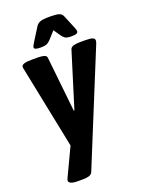

<svg xmlns="http://www.w3.org/2000/svg" viewBox="-170 -796 807 1080"><g transform="rotate(-20 234.0 -256.0)"><path d="M104 206Q75 206 62 200Q49 194 49 184Q49 180 51 175.5Q53 171 55 166L132 3L33 -485Q30 -497 30 -504Q30 -525 91 -525H130Q151 -525 165.5 -520.5Q180 -516 181 -504L216 -175H220L322 -504Q326 -516 342 -520.5Q358 -525 380 -525H414Q443 -525 455.5 -520Q468 -515 468 -504Q468 -496 463 -484L190 184Q184 197 169 201.5Q154 206 133 206ZM164 -572Q142 -572 133.5 -575.5Q125 -579 125 -586Q125 -593 139 -615L186 -690Q195 -705 211.5 -711.5Q228 -718 270 -718Q306 -718 323.5 -713Q341 -708 348 -690L379 -615Q387 -596 387 -589Q387 -580 378 -576Q369 -572 347 -572Q321 -572 310 -579Q299 -586 290 -600L263 -639L228 -600Q216 -586 203.5 -579Q191 -572 164 -572Z"/></g></svg>

Font: Asap Semi Condensed Semi Condensed Regular
Style: Bold Italic
Weight: 700
Width: 4
Italic angle: -6°
Designer: Pablo Cosgaya
Foundry: Omnibus-Type
Version: Version 3.001; ttfautohint (v1.8.4.7-5d5b)